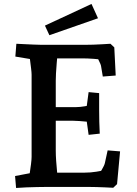

<svg xmlns="http://www.w3.org/2000/svg" viewBox="-20 -927 679 952"><path d="M59.7 5 54.7 -54.2 175.7 -77.2 121.7 -31.9Q123.7 -43.5 127.2 -66.4Q130.7 -89.2 133.7 -112.8Q136.7 -136.5 136.7 -149V-556.6Q136.7 -566.9 134.2 -587.4Q131.7 -607.8 128.7 -631.6Q125.7 -655.4 122.1 -675L175.7 -626.6L56.1 -646.5L61.1 -710Q79.5 -709 102.1 -708Q124.8 -707 146 -706Q167.1 -705 178.6 -705H413.7Q422.7 -705 442.7 -705.5Q462.7 -706 485.7 -707.5Q508.7 -709 527.7 -710L546.7 -692L553.7 -552.5L489.7 -547.5L481.3 -598Q480.3 -607.3 468.2 -630.6Q456.2 -654 445.2 -671L492.2 -631Q474.6 -633 444.6 -635.3Q414.5 -637.6 385.6 -637.6H215.2L265.5 -663.6Q263.5 -640.6 261.2 -613.6Q258.8 -586.6 257.6 -563.1Q256.5 -539.6 256.5 -526.6V-179Q256.5 -157.8 258.5 -128.8Q260.5 -99.7 263.1 -74Q265.8 -48.4 267.5 -34.6L226.5 -70.9H397.4Q429.3 -70.9 458.1 -75.7Q487 -80.5 498.7 -83.5L454.1 -42.4Q470.8 -62.1 484.1 -84.3Q497.4 -106.5 500 -118.5L513.7 -181.4L575.4 -176.4L560.4 -14L541.4 4Q522.4 3 500.5 2Q478.5 1 459 0.5Q439.5 0 427.4 0H201.4Q188.1 0 163.5 0.5Q138.9 1 111.5 2Q84 3 59.7 5ZM419.4 -258.4 405.4 -358.5 449.6 -320.1Q436.1 -321.5 415.2 -323.3Q394.4 -325.2 373.1 -326.9Q351.9 -328.5 337.6 -328.5H217V-395.9H357.6Q376.1 -395.9 400.6 -400.1Q425.1 -404.3 437.6 -407.2L405.4 -365.9L419.4 -470.3L471.6 -465.3V-381.3Q471.6 -323.5 474.6 -264.4ZM224.9 -752.4 202.8 -800 433.7 -907.4 465.9 -836.5Z"/></svg>

Font: Andada Pro
Style: Regular
Weight: 400
Designer: Carolina Giovagnoli
Foundry: Huerta Tipografica
Version: Version 3.003